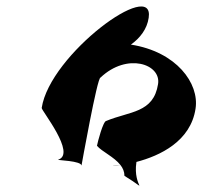

<svg xmlns="http://www.w3.org/2000/svg" viewBox="-20 -666 630 594"><path d="M109 -332C108 -324 217 -190 160 -172C153 -170 234 -169 232 -153C232 -153 281 -428 291 -426C373 -504 479 -468 469 -406C455 -316 381 -322 309 -292C299 -292 282 -226 280 -215C295 -197 333 -181 353 -155C357 -155 360 -156 364 -157C360 -156 357 -156 353 -155C360 -146 365 -135 365 -122C449 -71 390 -84 402 -164V-165C475 -184 570 -229 585 -330C597 -408 526 -506 385 -528C413 -548 435 -576 440 -611C459 -736 134 -498 109 -332ZM328 -153C338 -152 346 -154 353 -155C343 -154 334 -153 328 -153Z"/></svg>

Font: Ampere
Style: SCExtIta
Weight: 400
Version: Version 1